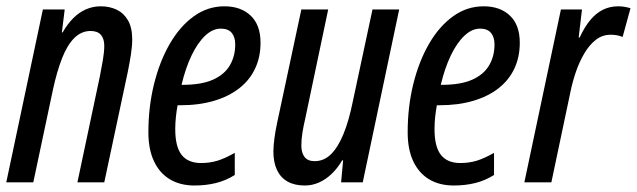

<svg xmlns="http://www.w3.org/2000/svg" viewBox="-21 -567 1981 597"><path d="M-1.5 0 112.3 -537.6H180.2L171.4 -466.3H173.8Q188.5 -492.2 206.8 -510.5Q225.1 -528.8 246.6 -538.1Q268.1 -547.4 292.5 -547.4Q319.8 -547.4 341.8 -536.9Q363.8 -526.4 377 -503.7Q390.1 -481 390.1 -444.3Q390.1 -423.8 386 -397.2Q381.8 -370.6 376.5 -344.2L303.2 0H219.7L289.6 -330.1Q294.4 -354.5 298.8 -379.9Q303.2 -405.3 303.2 -424.8Q303.2 -446.8 292.7 -458.7Q282.2 -470.7 260.7 -470.7Q232.4 -470.7 210.4 -449.2Q188.5 -427.7 172.4 -387Q156.2 -346.2 143.6 -288.1L82.5 0Z M584 9.8Q539.1 9.8 507.1 -9.5Q475.1 -28.8 457.8 -65.7Q440.4 -102.5 440.4 -155.8Q440.4 -234.4 457.8 -304.9Q475.1 -375.5 506.6 -430.2Q538.1 -484.9 581.3 -516.1Q624.5 -547.4 676.8 -547.4Q728 -547.4 758.5 -518.3Q789.1 -489.3 789.1 -434.1Q789.1 -389.6 772.2 -353.8Q755.4 -317.9 722.9 -292.5Q690.4 -267.1 644 -253.4Q597.7 -239.7 538.6 -239.7H531.2Q527.8 -221.7 525.9 -202.9Q523.9 -184.1 523.9 -165.5Q523.9 -110.4 543.9 -85.2Q564 -60.1 604 -60.1Q631.8 -60.1 655.5 -67.4Q679.2 -74.7 709 -91.8V-22.9Q681.2 -5.4 650.1 2.2Q619.1 9.8 584 9.8ZM543.5 -303.2H546.4Q605.5 -303.2 641.4 -319.3Q677.2 -335.4 693.8 -364Q710.4 -392.6 710.4 -428.7Q710.4 -451.7 699.5 -464.8Q688.5 -478 665.5 -478Q640.1 -478 616.7 -455.8Q593.3 -433.6 574.5 -394.3Q555.7 -355 543.5 -303.2Z M926.8 9.8Q895 9.8 873.3 -2.4Q851.6 -14.6 840.3 -38.3Q829.1 -62 829.1 -95.7Q829.1 -114.3 832.5 -138.7Q835.9 -163.1 840.8 -185.5L916 -537.6H999.5L928.2 -198.7Q922.9 -176.3 919.4 -154.8Q916 -133.3 916 -114.7Q916 -91.8 926 -78.9Q936 -65.9 957.5 -65.9Q986.3 -65.9 1008.3 -87.6Q1030.3 -109.4 1047.1 -150.6Q1064 -191.9 1075.7 -250L1137.2 -537.6H1220.2L1106.9 0H1039.6L1045.9 -68.4H1043Q1028.3 -43.5 1010 -26.1Q991.7 -8.8 970.7 0.5Q949.7 9.8 926.8 9.8Z M1390.1 9.8Q1345.2 9.8 1313.2 -9.5Q1281.2 -28.8 1263.9 -65.7Q1246.6 -102.5 1246.6 -155.8Q1246.6 -234.4 1263.9 -304.9Q1281.2 -375.5 1312.7 -430.2Q1344.2 -484.9 1387.5 -516.1Q1430.7 -547.4 1482.9 -547.4Q1534.2 -547.4 1564.7 -518.3Q1595.2 -489.3 1595.2 -434.1Q1595.2 -389.6 1578.4 -353.8Q1561.5 -317.9 1529.1 -292.5Q1496.6 -267.1 1450.2 -253.4Q1403.8 -239.7 1344.7 -239.7H1337.4Q1334 -221.7 1332 -202.9Q1330.1 -184.1 1330.1 -165.5Q1330.1 -110.4 1350.1 -85.2Q1370.1 -60.1 1410.2 -60.1Q1438 -60.1 1461.7 -67.4Q1485.4 -74.7 1515.1 -91.8V-22.9Q1487.3 -5.4 1456.3 2.2Q1425.3 9.8 1390.1 9.8ZM1349.6 -303.2H1352.5Q1411.6 -303.2 1447.5 -319.3Q1483.4 -335.4 1500 -364Q1516.6 -392.6 1516.6 -428.7Q1516.6 -451.7 1505.6 -464.8Q1494.6 -478 1471.7 -478Q1446.3 -478 1422.9 -455.8Q1399.4 -433.6 1380.6 -394.3Q1361.8 -355 1349.6 -303.2Z M1609.4 0 1723.1 -537.6H1788.6L1778.3 -450.2H1781.2Q1796.4 -482.9 1814.2 -504.4Q1832 -525.9 1853.5 -536.6Q1875 -547.4 1901.4 -547.4Q1911.1 -547.4 1920.4 -545.9Q1929.7 -544.4 1939.5 -541.5L1915 -452.1Q1906.7 -455.6 1897.5 -457.3Q1888.2 -459 1877.9 -459Q1851.6 -459 1831.3 -442.9Q1811 -426.8 1795.7 -400.6Q1780.3 -374.5 1769.5 -343Q1758.8 -311.5 1752.4 -279.8L1693.4 0Z"/></svg>

Font: Open Sans Condensed Medium
Style: Italic
Weight: 500
Width: 3
Italic angle: -12°
Designer: Monotype Design Team
Foundry: Monotype Imaging Inc.
Version: Version 3.000